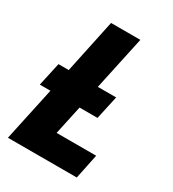

<svg xmlns="http://www.w3.org/2000/svg" viewBox="-174 -811 820 908"><g transform="rotate(30 235.5 -357.0)"><path d="M12 0H388L416 -135H200L234 -293H332L360 -421H260L323 -714H163L101 -421H45L17 -293H75Z"/></g></svg>

Font: Noto Sans SemiCondensed ExtraBold
Style: Italic
Weight: 800
Width: 4
Italic angle: -12°
Designer: Monotype Design Team
Foundry: Monotype Imaging Inc.
Version: Version 2.013